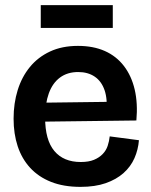

<svg xmlns="http://www.w3.org/2000/svg" viewBox="-20 -715 590 749"><path d="M294 14Q228 14 179 -5.5Q130 -25 97.5 -60.5Q65 -96 49 -144.5Q33 -193 33 -252Q33 -312 49 -363.5Q65 -415 96.5 -453.5Q128 -492 175 -514Q222 -536 284 -536Q344 -536 389 -516Q434 -496 463.5 -457.5Q493 -419 505.5 -365.5Q518 -312 512 -245L113 -240V-314L426 -318L395 -276Q400 -328 388 -363Q376 -398 349.5 -416Q323 -434 285 -434Q243 -434 214 -412.5Q185 -391 170.5 -351Q156 -311 156 -256Q156 -169 192 -126Q228 -83 295 -83Q326 -83 346.5 -91.5Q367 -100 380.5 -114Q394 -128 400 -146Q406 -164 408 -183L522 -168Q519 -131 504.5 -98Q490 -65 462 -40Q434 -15 392.5 -0.5Q351 14 294 14ZM139 -606V-695H420V-606Z"/></svg>

Font: Bricolage Grotesque 60pt SemiBold
Style: Regular
Weight: 600
Version: Version 1.001;gftools[0.9.33.dev8+g029e19f]